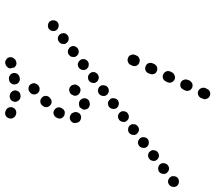

<svg xmlns="http://www.w3.org/2000/svg" viewBox="-68 -554 893 798"><g transform="rotate(90 379.0 -155.5)"><path d="M209 -253Q212 -244 220 -241Q229 -237 237 -240Q246 -243 250 -251L253 -257Q257 -266 254 -275Q251 -283 242 -287Q238 -289 234 -289Q229 -290 225 -288Q221 -287 217 -284Q214 -281 212 -277L209 -270Q205 -262 209 -253ZM243 -326Q246 -318 255 -314Q259 -312 263 -312Q268 -311 272 -313Q276 -314 279 -317Q283 -320 285 -325L287 -331Q291 -339 288 -348Q285 -357 277 -360Q268 -364 259 -361Q251 -358 247 -350L244 -344Q240 -335 243 -326ZM277 -400Q281 -391 289 -387Q297 -383 306 -386Q315 -389 319 -398L322 -404Q326 -412 323 -421Q319 -430 311 -434Q302 -438 294 -434Q285 -431 281 -423L278 -417Q274 -408 277 -400ZM312 -473Q315 -464 323 -460Q332 -456 341 -459Q349 -462 353 -471L356 -477Q360 -485 357 -494Q354 -503 345 -507Q341 -509 337 -509Q332 -509 328 -508Q324 -506 321 -503Q317 -500 315 -496L313 -490Q309 -482 312 -473ZM345 -555Q345 -550 346 -546Q348 -542 351 -538Q354 -535 358 -533Q366 -529 375 -532Q384 -536 388 -544L390 -550Q392 -554 393 -559Q393 -563 391 -567Q390 -572 387 -575Q384 -578 380 -580Q371 -584 362 -581Q354 -578 350 -569L347 -563Q345 -559 345 -555ZM65 67Q64 76 69 84Q75 91 84 92Q93 94 101 88Q104 85 107 81Q109 77 109 73Q110 68 109 64Q108 60 105 56Q99 49 90 48Q81 46 73 52Q66 58 65 67ZM121 17Q119 21 118 26Q118 30 119 34Q120 39 123 42Q129 50 138 51Q147 52 155 46Q158 43 161 39Q163 36 163 31Q164 27 163 22Q162 18 159 15Q153 7 144 6Q135 5 127 10V11Q124 13 121 17ZM172 -16Q171 -7 177 1Q180 4 184 6Q187 9 192 9Q196 10 201 9Q205 7 209 5V4Q212 2 215 -2Q217 -6 217 -10Q218 -15 217 -19Q216 -24 213 -27Q210 -31 206 -33Q202 -35 198 -36Q194 -36 189 -35Q185 -34 181 -31Q174 -25 172 -16ZM226 -58Q225 -48 231 -41Q237 -34 246 -32Q255 -31 263 -37Q270 -43 271 -52Q273 -61 267 -69Q264 -72 260 -75Q256 -77 252 -77Q248 -78 243 -77Q239 -76 235 -73Q228 -67 226 -58ZM280 -99Q279 -90 285 -83Q288 -79 292 -77Q295 -75 300 -74Q304 -74 309 -75Q313 -76 317 -79Q324 -85 325 -94Q327 -103 321 -110Q318 -114 314 -116Q310 -118 306 -119Q302 -120 297 -118Q293 -117 289 -115V-114Q282 -109 280 -99ZM335 -141Q333 -132 339 -124Q345 -117 354 -116Q363 -115 371 -120V-121Q378 -126 379 -135Q381 -145 375 -152Q372 -156 368 -158Q364 -160 360 -161Q356 -161 351 -160Q347 -159 343 -156Q336 -150 335 -141ZM389 -183Q387 -173 393 -166Q396 -163 400 -160Q403 -158 408 -157Q412 -157 417 -158Q421 -159 425 -162Q432 -168 433 -177Q435 -186 429 -194Q423 -201 414 -202Q405 -204 397 -198Q390 -192 389 -183ZM443 -224Q441 -215 447 -208Q453 -200 462 -199Q471 -198 479 -204Q486 -210 487 -219Q489 -228 483 -235Q477 -243 468 -244Q459 -245 451 -239Q444 -234 443 -224ZM499 -274Q497 -270 497 -266Q496 -262 497 -257Q498 -253 501 -249Q507 -242 516 -241Q525 -240 533 -245V-246Q540 -251 541 -260Q543 -270 537 -277Q531 -284 522 -286Q513 -287 505 -281Q502 -278 499 -274ZM551 -308Q549 -298 555 -291Q561 -284 570 -282Q579 -281 587 -287Q594 -293 595 -302Q597 -311 591 -319Q585 -326 576 -327Q567 -328 559 -323Q552 -317 551 -308ZM605 -349Q603 -340 609 -333Q615 -325 624 -324Q633 -323 641 -329Q648 -335 649 -344Q651 -353 645 -360Q639 -368 630 -369Q621 -370 613 -364Q606 -359 605 -349ZM659 -391Q657 -382 663 -374Q669 -367 678 -366Q687 -365 695 -370Q702 -376 703 -385Q705 -395 699 -402Q693 -409 684 -411Q675 -412 667 -406Q660 -400 659 -391ZM713 -433Q711 -423 717 -416Q723 -409 732 -407Q741 -406 749 -412Q756 -418 757 -427Q759 -436 753 -444Q747 -451 738 -452Q729 -453 721 -448Q714 -442 713 -433ZM458 269Q467 266 471 257Q473 253 473 249Q474 244 472 240Q471 236 468 233Q465 229 461 227L458 226Q450 222 441 225Q432 228 428 237Q424 245 427 254Q430 263 439 267L441 268Q449 272 458 269ZM258 262 256 264Q253 267 249 268Q245 270 240 270Q236 270 232 268Q228 266 224 263Q218 256 218 247Q219 237 226 231L227 229Q231 226 235 225Q239 223 244 223Q248 223 252 225Q256 227 259 230Q260 231 261 232Q261 233 262 233Q262 236 262 239Q263 244 265 249Q264 253 263 256Q261 260 258 262ZM321 251Q325 248 327 245Q330 241 331 237Q332 233 331 228Q330 219 322 213Q315 208 306 209L303 210Q294 211 288 219Q283 226 284 235Q285 240 287 244Q290 248 293 250Q297 253 301 254Q306 255 310 254H313Q317 253 321 251ZM388 250Q392 249 396 246Q399 243 401 239Q403 235 404 231Q404 221 398 214Q392 207 383 206H381Q376 206 372 207Q368 208 364 211Q361 214 359 218Q357 222 356 227Q356 236 362 243Q368 250 377 251H379Q384 252 388 250ZM329 141Q327 145 326 149Q326 154 328 158Q329 162 332 166Q338 173 348 173Q357 174 364 167L366 166Q369 163 371 159Q373 155 373 150Q373 146 372 142Q370 137 367 134Q361 127 352 127Q343 126 336 132L334 134Q331 137 329 141ZM379 101Q379 111 386 117Q392 124 402 124Q411 124 418 117L419 115Q423 112 424 108Q426 104 426 100Q426 95 424 91Q423 87 419 84Q413 77 404 77Q394 77 388 84L386 85Q379 92 379 101ZM427 51Q429 60 437 65Q440 68 445 69Q449 70 453 69Q458 68 462 65Q465 63 468 59L469 57Q474 49 473 40Q471 31 463 26Q459 23 455 23Q451 22 446 22Q442 23 438 26Q434 28 432 32L431 34Q425 42 427 51ZM378 -25Q376 -34 368 -39Q360 -44 351 -43Q342 -41 337 -33Q336 -31 335 -30Q330 -22 333 -13Q335 -4 343 1Q351 6 360 3Q369 1 374 -7Q374 -7 374 -8Q380 -16 378 -25ZM458 -2Q466 3 475 1Q479 0 483 -3Q486 -5 489 -9Q491 -13 492 -17Q492 -22 491 -26Q491 -28 490 -30Q488 -39 479 -43Q471 -47 462 -45Q458 -43 454 -41Q451 -38 449 -34Q447 -30 446 -25Q446 -21 447 -17Q447 -16 448 -15Q450 -6 458 -2ZM413 -37Q404 -36 397 -42Q390 -48 389 -57Q388 -66 394 -74Q400 -81 410 -81Q411 -82 413 -82Q418 -82 422 -80Q426 -79 429 -76Q433 -73 434 -69Q436 -64 436 -60Q436 -58 436 -57Q436 -55 436 -54Q432 -49 429 -44Q428 -43 428 -41Q425 -39 422 -38Q418 -37 415 -37Q414 -37 413 -37Z"/></g></svg>

Font: FRB American Cursive Guidelines Dotted Extrabold
Style: Bold Italic
Weight: 800
Italic angle: -25°
Version: Version 2.0;Modular Font Editor K font №1